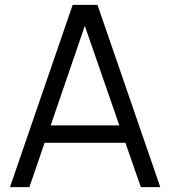

<svg xmlns="http://www.w3.org/2000/svg" viewBox="-20 -770 700 790"><path d="M496 -182.5H163.5L101 0H21L279 -750H381L639.5 0H559.5ZM471 -254 329 -663.5 188.5 -254Z"/></svg>

Font: Russisch Sans
Style: Regular
Weight: 400
Designer: Michael Sharanda (font) & Cristiano Sobral (main changes)
Foundry: Michael Sharanda
Version: Version 2.00;October 25, 2020;FontCreator 13.0.0.2681 64-bit